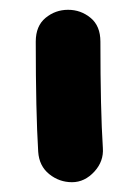

<svg xmlns="http://www.w3.org/2000/svg" viewBox="-20 -742 264 392"><path d="M173 -392Q192 -413 190 -440Q185 -518 185 -657Q185 -689 165 -705.5Q145 -722 119 -722Q93 -722 73 -705.5Q53 -689 53 -657Q53 -514 58 -432Q60 -403 80.5 -386.5Q101 -370 127 -370Q153 -370 173 -392Z"/></svg>

Font: Balsamiq Sans
Style: Bold
Weight: 700
Designer: Michael Angeles
Foundry: Balsamiq SRL
Version: Version 1.020; ttfautohint (v1.8.4.7-5d5b);gftools[0.9.26]